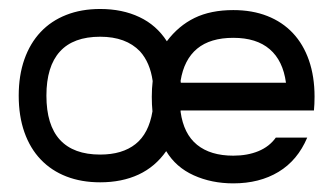

<svg xmlns="http://www.w3.org/2000/svg" viewBox="-20 -414 755 436"><path d="M509.8 -391.1Q552.7 -391.1 586.9 -377.7Q621.1 -364.3 645 -338.9Q668.9 -313.5 681.6 -276.9Q694.3 -240.2 694.3 -194.3Q694.3 -177.7 692.9 -163.1H390.1V-160.2Q397 -109.9 427.5 -85.2Q458 -60.5 509.8 -60.5Q542 -60.5 566.9 -70.8Q591.8 -81.1 606.4 -101.6H677.7Q655.8 -49.8 612.5 -23.7Q569.3 2.4 509.8 2.4Q460.4 2.4 419.9 -15.9Q379.4 -34.2 357.4 -70.8Q332.5 -35.2 294.7 -17.6Q256.8 0 207.5 0Q165 0 130.9 -13.2Q96.7 -26.4 72.5 -51.8Q48.3 -77.1 35.4 -113.8Q22.5 -150.4 22.5 -196.8Q22.5 -242.7 35.4 -279.3Q48.3 -315.9 72.3 -341.3Q96.2 -366.7 130.4 -380.1Q164.6 -393.6 207.5 -393.6Q257.8 -393.6 296.6 -375.2Q335.4 -356.9 358.9 -320.3Q385.3 -355.5 421.9 -373.3Q458.5 -391.1 509.8 -391.1ZM297.9 -297.4Q266.1 -330.6 207.5 -330.6Q146.5 -330.6 116 -296.9Q85.4 -263.2 85.4 -196.8Q85.4 -129.9 116.2 -96.4Q147 -63 207.5 -63Q257.8 -63 287.8 -86.9Q317.9 -110.8 326.2 -161.1Q324.7 -176.3 324.7 -194.3Q324.7 -203.6 325.2 -212.6Q325.7 -221.7 326.7 -230Q320.8 -272 297.9 -297.4ZM390.6 -226.1H629.4Q622.6 -276.4 592.5 -302.2Q562.5 -328.1 509.8 -328.1Q457.5 -328.1 427.7 -303.5Q397.9 -278.8 390.1 -230.5Z"/></svg>

Font: Fibel Sued LRS
Style: Regular
Weight: 400
Designer: Peter Wiegel
Foundry: Peter Wiegel
Version: Version 000.000